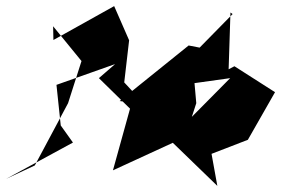

<svg xmlns="http://www.w3.org/2000/svg" viewBox="-42 -560 921 629"><path d="M432 -218 365 -290 381 -428 332 -540 133 -429 132 -474 225 -360 181 -222 72 -18 -22 26 197 -93 157 -149 143 -282 335 -350 282 -304 384 -204 328 -2 565 -111 601 -222 592 -324 562 -283 712 -304 513 -103 670 49 651 -56 770 -102 859 -258 726 -343 707 -333 713 -519 720 -514 612 -404 576 -411 350 -229Z"/></svg>

Font: Asimov Silicon
Style: Regular
Weight: 400
Designer: Google
Version: Version 2.000980; 2014